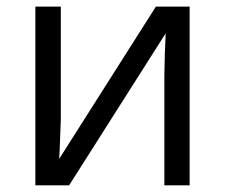

<svg xmlns="http://www.w3.org/2000/svg" viewBox="-20 -555 674 575"><path d="M162.1 -535.2V-195.8L158.7 -106.9L157.2 -79.1L446.8 -535.2H547.9V0H472.2V-327.1L473.6 -391.6L476.1 -455.1L187 0H85.9V-535.2Z"/></svg>

Font: f06597129
Style: Regular
Weight: 400
Foundry: Ascender Corporation
Version: Version 1.10